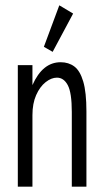

<svg xmlns="http://www.w3.org/2000/svg" viewBox="-20 -702 390 722"><path d="M47 0V-457H102V-382Q140 -468 208 -468Q238 -468 259.5 -452Q281 -436 293 -395.5Q305 -355 305 -283V0H250V-281Q250 -353 235 -381.5Q220 -410 194 -410Q173 -410 151.5 -393Q130 -376 116 -344.5Q102 -313 102 -269V0ZM178 -507 145 -526 203 -682 255 -651Z"/></svg>

Font: Inconsolata ExtraCondensed
Style: Regular
Weight: 400
Width: 2
Monospace: yes
Designer: Raph Levien, Cyreal, Brenton Simpson
Foundry: Raph Levien, Cyreal, Google
Version: Version 3.001; ttfautohint (v1.8.2.53-6de2)